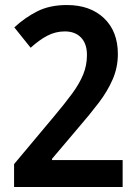

<svg xmlns="http://www.w3.org/2000/svg" viewBox="-20 -744 550 764"><path d="M36 -91 196 -282Q238 -332 267 -371.5Q296 -411 311 -447.5Q326 -484 326 -525Q326 -570 302.5 -594.5Q279 -619 238 -619Q201 -619 168.5 -602Q136 -585 102 -554L37 -635Q79 -674 128.5 -699Q178 -724 246 -724Q339 -724 394 -671.5Q449 -619 449 -529Q449 -476 428.5 -428.5Q408 -381 372.5 -334.5Q337 -288 292 -236L187 -112V-107H468V0H36Z"/></svg>

Font: Noto Sans Devanagari SemiCondensed SemiBold
Style: Regular
Weight: 600
Width: 4
Designer: Jelle Bosma - Monotype Design Team
Foundry: Monotype Imaging Inc.
Version: Version 2.004; ttfautohint (v1.8.4.7-5d5b)